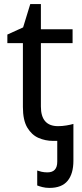

<svg xmlns="http://www.w3.org/2000/svg" viewBox="-20 -679 401 939"><path d="M222 240Q203 240 187.5 236Q172 232 162 228V155Q170 158 183 161Q196 164 212 164Q260 164 260 112V10H239Q202 10 168.5 -4.5Q135 -19 113.5 -55Q92 -91 92 -156V-468H16V-510L93 -545L128 -659H180V-536H335V-468H180V-158Q180 -62 264 -62Q284 -62 305 -65.5Q326 -69 339 -73V107Q339 171 310.5 205.5Q282 240 222 240Z"/></svg>

Font: Noto Sans Historical
Style: Regular
Weight: 400
Designer: Monotype Design Team
Foundry: Monotype Imaging Inc.
Version: Version 2.013; ttfautohint (v1.8.4.7-5d5b)